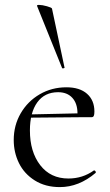

<svg xmlns="http://www.w3.org/2000/svg" viewBox="-20 -751 448 783"><path d="M36 -180Q36 -240 64.5 -289Q93 -338 142 -366.5Q191 -395 251 -395Q305 -395 335 -368.5Q365 -342 365 -296Q365 -284 362.5 -278.5Q360 -273 353 -273H295L296 -288Q296 -329 275 -352Q254 -375 217 -375Q162 -375 132 -333.5Q102 -292 102 -219Q102 -132 144 -77.5Q186 -23 259 -23Q317 -23 363 -56H364Q367 -56 369.5 -52.5Q372 -49 370 -46Q302 12 224 12Q165 12 122 -15Q79 -42 57.5 -85.5Q36 -129 36 -180ZM83 -284 311 -289V-273L84 -271ZM139 -731Q152 -731 171.5 -725.5Q191 -720 192 -716L243 -476Q245 -474 239.5 -472.5Q234 -471 233 -474L131 -727Q130 -731 139 -731Z"/></svg>

Font: Cormorant Infant
Style: Regular
Weight: 400
Designer: Christian Thalmann (Catharsis Fonts)
Foundry: Catharsis Fonts
Version: Version 4.000